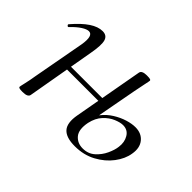

<svg xmlns="http://www.w3.org/2000/svg" viewBox="-84 -579 776 776"><g transform="rotate(45 304.5 -190.5)"><path d="M386.4 13.8Q336.6 13.8 316.7 -8.6Q296.8 -31 305.8 -81.2L359.6 -379.6Q362.2 -394.8 390.8 -394.8Q406 -394.8 410.1 -393Q414.2 -391.2 414.2 -388.4Q414.2 -385.2 409.2 -362.4Q404.2 -339.6 399.2 -312.8L357.8 -90.6Q349 -45 367 -23.7Q385 -2.4 415.4 -2.4Q446.4 -2.4 467.5 -21.3Q488.6 -40.2 500.3 -65.5Q512 -90.8 514.2 -110.8Q518.4 -140 505 -162.4Q491.6 -184.8 464.4 -184.8Q449 -184.8 426.6 -175.5Q404.2 -166.2 384.8 -145.5Q365.4 -124.8 357.8 -90.6L344.2 -91.6Q350.8 -122.4 368.8 -145.4Q386.8 -168.4 411.4 -183.7Q436 -199 460.9 -206.6Q485.8 -214.2 506 -214.2Q540.6 -214.2 559.6 -190.8Q578.6 -167.4 571.8 -129.2Q566.6 -95.2 541.7 -62.2Q516.8 -29.2 476.9 -7.7Q437 13.8 386.4 13.8ZM82.4 8Q68.2 8 63.6 6.3Q59 4.6 59 1.6Q59 -1.6 64.5 -24.8Q70 -48 74 -74L115 -297Q124.8 -355.6 98.4 -355.6Q86.8 -355.6 68.7 -344Q50.6 -332.4 29.2 -310Q26.2 -306 21.8 -310.5Q17.4 -315 21.2 -318.2Q54.8 -357.2 83.4 -376.1Q112 -395 137.6 -395Q162.4 -395 168.8 -373.3Q175.2 -351.6 165.6 -299.4L114.4 -7.2Q111.8 8 82.4 8ZM119 -183.4 122.8 -202.6H355.2L352.2 -183.4Z"/></g></svg>

Font: Cormorant Infant Light
Style: Italic
Weight: 300
Italic angle: -10°
Designer: Christian Thalmann (Catharsis Fonts)
Foundry: Catharsis Fonts
Version: Version 4.001